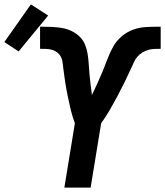

<svg xmlns="http://www.w3.org/2000/svg" viewBox="-110 -857 754 877"><path d="M184 0 232 -294Q221 -323 213.5 -354Q206 -385 199.5 -417Q193 -449 188 -480.5Q183 -512 179 -545Q179 -546 179 -546Q179 -546 179 -547Q177 -560 175.5 -573.5Q174 -587 168 -598Q162 -609 152 -617Q142 -625 129 -629Q116 -633 102.5 -633.5Q89 -634 75 -634Q75 -634 75 -634Q75 -634 75 -634H74Q74 -634 74 -634Q74 -634 74 -634H73V-735H74Q75 -735 76 -735Q77 -735 79 -735Q103 -735 127 -734Q151 -733 174 -729Q197 -725 217.5 -715Q238 -705 254 -689.5Q270 -674 278.5 -653Q287 -632 290.5 -609Q294 -586 295.5 -562.5Q297 -539 299 -515.5Q301 -492 304 -469Q307 -446 310 -423Q323 -450 335.5 -477.5Q348 -505 359.5 -533Q371 -561 381.5 -589Q392 -617 407 -644Q422 -671 446.5 -691.5Q471 -712 499.5 -722Q528 -732 557 -733.5Q586 -735 615 -735Q617 -735 619.5 -735Q622 -735 624 -735V-634H623Q623 -634 623 -634Q623 -634 623 -634Q623 -634 622.5 -634Q622 -634 622 -634Q608 -634 594.5 -633.5Q581 -633 567 -629Q553 -625 540 -617Q527 -609 517.5 -598Q508 -587 502 -573.5Q496 -560 490 -547H489Q489 -546 489 -546Q489 -546 489 -545Q474 -512 458.5 -480.5Q443 -449 426 -417Q409 -385 391 -354Q373 -323 352 -294L304 0ZM-25 -622 -90 -665 31 -837 110 -786Z"/></svg>

Font: Iosevka SS04 Extended
Style: Bold Italic
Weight: 700
Width: 7
Italic angle: -9°
Monospace: yes
Designer: Belleve Invis
Foundry: Belleve Invis
Version: Version 19.0.0; ttfautohint (v1.8.4)